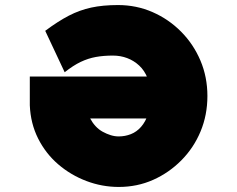

<svg xmlns="http://www.w3.org/2000/svg" viewBox="-20 -730 939 760"><path d="M450 10Q384 10 322 -13.5Q260 -37 210.5 -79.5Q161 -122 131 -181.5Q101 -241 98 -313V-427H736L745 -261H337Q346 -244 358.5 -230.5Q371 -217 386.5 -208.5Q402 -200 418 -195Q434 -190 450 -190Q475 -190 498 -199Q521 -208 538.5 -228Q556 -248 566 -278Q576 -308 576 -351Q576 -391 564 -421Q552 -451 531 -470.5Q510 -490 483.5 -500Q457 -510 427 -510Q390 -510 359.5 -504.5Q329 -499 299.5 -485Q270 -471 236 -444L159 -608Q210 -646 252.5 -668Q295 -690 341 -700Q387 -710 447 -710Q520 -710 584 -682Q648 -654 697 -604.5Q746 -555 773.5 -490Q801 -425 801 -350Q801 -275 774 -210Q747 -145 698 -95.5Q649 -46 586 -18Q523 10 450 10Z"/></svg>

Font: Lexend Peta Black
Style: Regular
Weight: 900
Version: Version 1.007